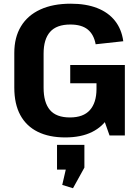

<svg xmlns="http://www.w3.org/2000/svg" viewBox="-20 -730 752 1034"><path d="M331.5 10.1Q244.8 10.1 183.3 -20.2Q121.8 -50.6 89.4 -110.2Q57 -169.9 57 -258.1V-444.8Q57 -529 93 -588.2Q128.9 -647.4 196.9 -678.7Q264.8 -710.1 360.8 -710.1Q443.3 -710.1 503.1 -686.7Q563 -663.4 599 -618.2Q634.9 -573.1 643.9 -507.9L495.2 -491.6Q485.3 -544.7 452.3 -571.3Q419.3 -597.9 358.7 -597.9Q284.7 -597.9 249.8 -558.3Q214.8 -518.8 214.8 -441.2V-257.6Q214.8 -178.1 248.8 -137.8Q282.8 -97.5 356.8 -97.5Q428.8 -97.5 464 -137Q499.2 -176.6 499.7 -249.7L595.9 -227.1Q595.9 -154.4 565 -101.2Q534.1 -48.1 475.4 -19Q416.6 10.1 331.5 10.1ZM499.7 -199V-345.1L549.1 -281.7H358.2V-380.1H652.4V-0.5H569.9ZM434.5 50V172.6L373.1 283.7L315.2 265.9L353 101.7L414 183.2H287.1V50Z"/></svg>

Font: Pathway Extreme 8pt Thin
Style: Regular
Weight: 100
Designer: Eduardo Rodriguez Tunni
Foundry: Eduardo Rodriguez Tunni
Version: Version 1.000